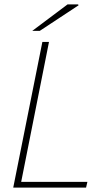

<svg xmlns="http://www.w3.org/2000/svg" viewBox="-20 -850 472 870"><path d="M40 0 172 -660H202L76 -26H376L370 0ZM126 -710 286 -830H334L336 -826L160 -710Z"/></svg>

Font: Source Sans 3 VF
Style: Italic
Weight: 200
Italic angle: -11°
Designer: Paul D. Hunt
Foundry: Adobe Systems Incorporated
Version: Version 3.042;hotconv 1.0.118;makeotfexe 2.5.65603